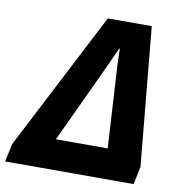

<svg xmlns="http://www.w3.org/2000/svg" viewBox="-130 -790 820 865"><g transform="rotate(10 280.0 -357.5)"><path d="M-50 0H538L555 -81L495 -715H294L-32 -83ZM158 -138 303 -448C318 -481 350 -549 368 -590H371C371 -547 374 -486 377 -448L395 -138Z"/></g></svg>

Font: Noto Sans SemiCondensed ExtraBold
Style: Italic
Weight: 800
Width: 4
Italic angle: -12°
Designer: Monotype Design Team
Foundry: Monotype Imaging Inc.
Version: Version 2.013